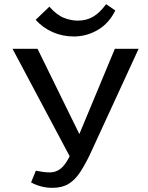

<svg xmlns="http://www.w3.org/2000/svg" viewBox="-20 -892 712 921"><path d="M231 9Q202 9 176.5 2Q151 -5 129 -17L152 -73Q173 -69 188.5 -67Q204 -65 218 -65Q244 -65 264 -78Q284 -91 300.5 -118Q317 -145 334 -185L531 -658H645L411 -150Q388 -102 364 -65.5Q340 -29 309 -10Q278 9 231 9ZM324 -124 40 -658H160L389 -191ZM334 -717Q280 -717 232.5 -738Q185 -759 151 -797L217 -860Q252 -820 286.5 -806.5Q321 -793 353 -793Q395 -793 427 -812Q459 -831 489 -872L533 -842Q504 -781 450 -749Q396 -717 334 -717Z"/></svg>

Font: Ysabeau Infant SemiBold
Style: Regular
Weight: 600
Designer: Christian Thalmann (Catharsis Fonts)
Version: Version 2.002; featfreeze: ss01,ss02,lnum